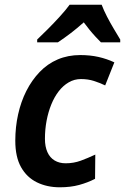

<svg xmlns="http://www.w3.org/2000/svg" viewBox="-20 -786 531 816"><path d="M234 10Q180 10 137 -11Q94 -32 69.5 -75.5Q45 -119 45 -188Q45 -246 57 -300Q69 -354 92 -399.5Q115 -445 148.5 -480Q182 -515 225.5 -533.5Q269 -552 321 -552Q363 -552 398.5 -544Q434 -536 466 -521L427 -423Q404 -434 379 -442Q354 -450 324 -450Q296 -450 272 -436Q248 -422 229.5 -398Q211 -374 198 -342Q185 -310 178 -273Q171 -236 171 -196Q171 -163 181.5 -139.5Q192 -116 212 -104Q232 -92 259 -92Q293 -92 323 -103Q353 -114 385 -129L384 -26Q353 -10 316.5 0Q280 10 234 10ZM138 -618Q157 -636 183 -662Q209 -688 234.5 -716Q260 -744 276 -766H412Q421 -742 435 -715Q449 -688 464 -663Q479 -638 491 -618V-606H409Q399 -616 386 -630Q373 -644 360 -660Q347 -676 336 -691Q308 -666 280.5 -645Q253 -624 226 -606H138Z"/></svg>

Font: Noto Sans Display SemiBold
Style: Italic
Weight: 600
Italic angle: -12°
Designer: Monotype Design Team
Foundry: Monotype Imaging Inc.
Version: Version 2.003